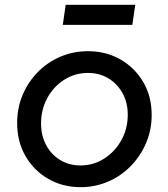

<svg xmlns="http://www.w3.org/2000/svg" viewBox="-20 -763 697 795"><path d="M314 12Q240 12 180.5 -22Q121 -56 86 -116Q51 -176 51 -254Q51 -316 73.5 -369.5Q96 -423 136 -464Q176 -505 229.5 -528Q283 -551 344 -551Q419 -551 478.5 -517Q538 -483 573 -423.5Q608 -364 608 -287Q608 -225 585 -171Q562 -117 521.5 -75.5Q481 -34 427.5 -11Q374 12 314 12ZM313 -78Q368 -78 412.5 -107Q457 -136 483 -183.5Q509 -231 509 -288Q509 -338 487.5 -377Q466 -416 429 -438.5Q392 -461 344 -461Q290 -461 245.5 -432.5Q201 -404 175.5 -356.5Q150 -309 150 -252Q150 -202 171 -162.5Q192 -123 229 -100.5Q266 -78 313 -78ZM240 -660 252 -743H540L528 -660Z"/></svg>

Font: Plus Jakarta Sans Medium
Style: Italic
Weight: 500
Italic angle: -8°
Designer: Gumpita Rahayu
Foundry: Tokotype
Version: Version 2.071; ttfautohint (v1.8.4.7-5d5b);gftools[0.9.29]